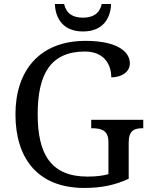

<svg xmlns="http://www.w3.org/2000/svg" viewBox="-20 -928 754 958"><path d="M400.9 9.8C486.8 9.8 555.2 -4.9 622.1 -36.1V-215.8C622.1 -278.3 651.4 -288.1 690.9 -288.1H694.8V-330.1H435.1V-288.1H439C484.4 -288.1 521 -278.3 521 -220.2V-59.1C493.2 -50.8 455.6 -46.9 417 -46.9C325.7 -46.9 263.7 -74.7 224.1 -127.4C184.6 -180.2 168 -258.3 168 -357.9C168 -458 184.1 -536.6 221.7 -589.8C259.3 -642.6 318.4 -670.9 402.8 -670.9C501.5 -670.9 535.2 -604.5 535.2 -542C585.4 -542 627.9 -567.9 627.9 -611.8C627.9 -675.3 555.7 -724.1 407.2 -724.1C175.3 -724.1 57.1 -573.2 57.1 -357.9C57.1 -138.2 168 9.8 400.9 9.8ZM253.9 -908.2C256.3 -833 297.9 -771 394 -771C491.2 -771 531.7 -833.5 534.2 -908.2H487.8C476.6 -859.4 442.9 -839.8 394 -839.8C344.7 -839.8 311 -859.4 299.8 -908.2Z"/></svg>

Font: The Erased English
Style: Regular
Weight: 400
Designer: Monotype Design team + ligartures altered by 180 Amsterdam
Foundry: Monotype Imaging Inc.
Version: Version 1.030;Glyphs 3.1.2 (3151)